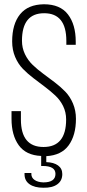

<svg xmlns="http://www.w3.org/2000/svg" viewBox="-20 -726 410 900"><path d="M197 34Q232 35 252 49.5Q272 64 272 90Q272 121 248.5 138Q225 155 183 154Q142 154 118.5 137.5Q95 121 95 91V85H127V90Q127 107 142 117.5Q157 128 183 129Q240 129 240 89Q240 52 180 52H173V5Q102 2 68 -45Q34 -92 34 -169V-205H78V-166Q78 -37 184 -37Q290 -37 290 -166Q290 -200 276 -228.5Q262 -257 239.5 -278Q217 -299 190.5 -319Q164 -339 137 -359.5Q110 -380 87.5 -403Q65 -426 51 -459Q37 -492 37 -532Q37 -613 74 -659Q111 -705 186 -706Q262 -706 298.5 -658.5Q335 -611 335 -531V-516H291V-534Q291 -664 187 -664Q83 -664 83 -535Q83 -501 97 -472Q111 -443 133.5 -421.5Q156 -400 182.5 -380.5Q209 -361 236 -340.5Q263 -320 285.5 -297Q308 -274 322 -241Q336 -208 336 -169Q336 -92 302 -45Q268 2 197 6Z"/></svg>

Font: Bebas Neue Book
Style: Regular
Weight: 300
Designer: Ryoichi Tsunekawa
Foundry: Ryoichi Tsunekawa
Version: Version 1.003;PS 001.003;hotconv 1.0.88;makeotf.lib2.5.64775